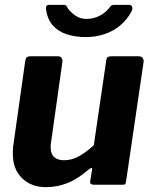

<svg xmlns="http://www.w3.org/2000/svg" viewBox="-20 -762 632 792"><path d="M170 10Q109 10 71 -27Q33 -64 33 -126Q33 -133 33 -141Q33 -149 34 -156L84 -510Q86 -522 90.5 -526Q95 -530 108 -530H218Q229 -530 234 -523Q239 -516 237 -504L190 -171Q189 -166 189 -161.5Q189 -157 189 -154Q189 -126 204 -113.5Q219 -101 244 -101Q278 -101 308.5 -119Q339 -137 367 -163L418 -511Q419 -523 424.5 -526.5Q430 -530 443 -530H551Q563 -530 568.5 -523Q574 -516 572 -504L500 -14Q499 -5 496.5 -2.5Q494 0 486 0H367Q360 0 355.5 -3Q351 -6 352 -14L360 -63Q361 -69 357 -69Q353 -69 346 -63Q300 -23 257.5 -6.5Q215 10 170 10ZM513 -742Q522 -742 525 -734Q528 -726 523 -716Q506 -683 477.5 -658.5Q449 -634 412 -621.5Q375 -609 334 -609Q291 -609 255.5 -620.5Q220 -632 198 -657Q176 -682 170 -722Q169 -730 171 -736Q173 -742 183 -742H244Q252 -742 255 -736Q258 -730 264 -722Q272 -713 282.5 -704Q293 -695 306.5 -689.5Q320 -684 337 -684Q366 -684 391 -697Q416 -710 432 -731Q436 -738 441.5 -740Q447 -742 452 -742Z"/></svg>

Font: Libre Franklin
Style: Bold Italic
Weight: 700
Italic angle: -8°
Designer: Pablo Impallari, Rodrigo Fuenzalida, Nhung Nguyen
Foundry: Impallari Type
Version: Version 3.000